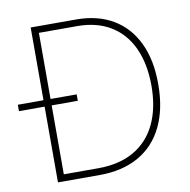

<svg xmlns="http://www.w3.org/2000/svg" viewBox="-100 -785 855 863"><g transform="rotate(-10 327.0 -353.5)"><path d="M95.7 0V-345.7H-21.5V-375H95.7V-707H302.7Q400.9 -707 471.4 -665.3Q542 -623.5 579.3 -544.7Q616.7 -465.8 616.2 -356.4Q616.2 -244.1 577.4 -164.1Q538.6 -84 464.4 -42Q390.1 0 286.1 0ZM286.1 -31.2Q381.3 -31.2 448.5 -69.8Q515.6 -108.4 550.3 -181.4Q585 -254.4 585 -356.4Q584.5 -456.5 551.3 -528.3Q518.1 -600.1 454.8 -638.4Q391.6 -676.8 302.7 -676.8H127.9V-375H247.1V-345.7H127.9V-31.2Z"/></g></svg>

Font: Pretendard Thin
Style: Regular
Weight: 100
Designer: Base glyphs from Inter by Rasmus Andersson; Hangeul glyphs from Noto Sans CJK(Source Han Sans) by Jang Soo-young and Kan
Foundry: Kil Hyung-jin
Version: Version 1.309